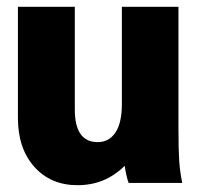

<svg xmlns="http://www.w3.org/2000/svg" viewBox="-20 -543 600 570"><path d="M521 0H361.8Q355 -19 350.1 -50.8Q292.5 6.8 210 6.8Q130.9 6.8 82 -47.6Q33.2 -102.1 33.2 -192.9V-522.9H202.1V-217.8Q202.1 -121.1 270 -121.1Q303.7 -121.1 322.8 -149.7Q341.8 -178.2 341.8 -233.9V-522.9H509.8V-163.1Q509.8 -98.6 512 -65.9Q514.2 -33.2 521 0Z"/></svg>

Font: LT Superior Black
Style: Regular
Weight: 900
Designer: Daniel Lyons
Foundry: LyonsType
Version: Version 2.005